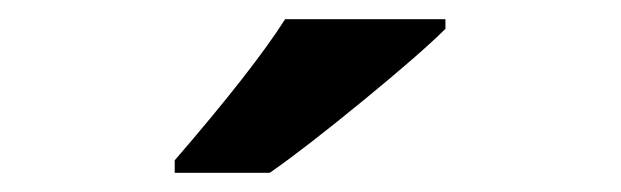

<svg xmlns="http://www.w3.org/2000/svg" viewBox="-20 -786 647 200"><path d="M162 -619Q244 -714 277 -766H444V-756Q419 -731 358 -681Q297 -631 261 -606H162Z"/></svg>

Font: OpenSansMMV
Style: Bold
Weight: 700
Foundry: Ascender Corporation
Version: Version 4.001